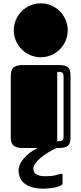

<svg xmlns="http://www.w3.org/2000/svg" viewBox="-20 -892 490 1157"><path d="M45 -68C45 -23 58 0 120 0H206C137 35 92 87 92 135C92 218 167 245 238 245C266 245 312 241 337 230C350 225 357 222 357 210V163C357 157 354 155 350 155C336 155 317 170 255 170C198 170 181 151 181 124C181 83 255 30 321 0H334C395 0 405 -22 405 -67V-432C405 -479 395 -500 334 -500H120C58 -500 45 -477 45 -432ZM63 -709C63 -620 136 -547 226 -547C315 -547 388 -620 388 -709C388 -799 315 -872 226 -872C136 -872 63 -799 63 -709ZM363 -72C363 -43 356 -41 325 -41V-459C356 -459 363 -457 363 -428Z"/></svg>

Font: Fascinate Inline
Style: Regular
Weight: 900
Designer: Astigmatic (AOETI)
Foundry: Astigmatic (AOETI)
Version: Version 1.000